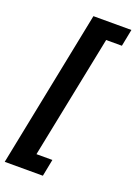

<svg xmlns="http://www.w3.org/2000/svg" viewBox="-172 -826 731 1031"><g transform="rotate(20 193.5 -311.0)"><path d="M213 138H-5L175 -760H392L373 -663H283L141 41H232Z"/></g></svg>

Font: Aneliza
Style: Bold Italic
Weight: 700
Italic angle: -11.31°
Designer: Mike Abbink, Paul van der Laan, Pieter van Rosmalen
Foundry: Bold Monday
Version: Version 3.0